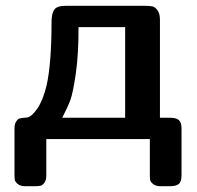

<svg xmlns="http://www.w3.org/2000/svg" viewBox="-20 -478 676 660"><path d="M29.8 -36.1Q29.8 -51.3 35.4 -60.1Q41 -68.8 45.9 -70.3Q50.8 -71.8 61.3 -73Q71.8 -74.2 74.2 -74.2Q90.3 -78.1 109.1 -106Q127.9 -133.8 140.1 -184.1Q157.2 -260.3 157.2 -402.8Q157.2 -431.6 166.5 -444.8Q175.8 -458 205.1 -458H479Q494.1 -458 503.7 -456.1Q513.2 -454.1 521.5 -442.6Q529.8 -431.2 529.8 -410.2V-73.2H564.9Q585.9 -73.2 595 -65.2Q604 -57.1 604 -35.2V124Q604 147 594.5 154.5Q585 162.1 564 162.1H532.2Q515.1 162.1 506.1 154.5Q497.1 147 496.1 140.4Q495.1 133.8 495.1 122.1V0H139.2V125Q139.2 141.1 132.6 150.1Q126 159.2 118.9 160.6Q111.8 162.1 99.1 162.1H66.9Q49.8 162.1 41 154.5Q32.2 147 31 140.4Q29.8 133.8 29.8 122.1ZM193.8 -73.2H410.2V-384.8H250Q250 -289.6 240.5 -224.4Q231 -159.2 221.9 -134.3Q212.9 -109.4 193.8 -73.2Z"/></svg>

Font: CMU Sans Serif
Style: Bold
Weight: 700
Version: Version 0.7.0